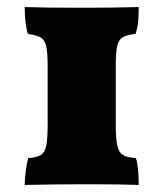

<svg xmlns="http://www.w3.org/2000/svg" viewBox="-20 -522 463 544"><path d="M60 -74Q85 -76 96 -83Q107 -90 111 -109Q115 -128 115 -170V-333Q115 -374 111 -391Q107 -408 96.5 -415Q86 -422 59 -426Q50 -456 50 -502Q106 -500 216 -500Q301 -500 373 -502Q373 -478 371.5 -461Q370 -444 364 -426Q338 -423 327 -416Q316 -409 312 -391.5Q308 -374 308 -333V-170Q308 -128 312.5 -109Q317 -90 328 -83Q339 -76 365 -74Q373 -51 373 2Q323 0 227 0Q136 0 50 2Q50 -15 53 -38Q56 -61 60 -74Z"/></svg>

Font: Vollkorn SC Black
Style: Regular
Weight: 900
Designer: Friedrich Althausen
Foundry: Friedrich Althausen
Version: Version 4.015